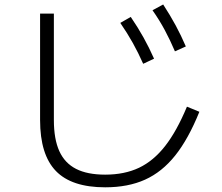

<svg xmlns="http://www.w3.org/2000/svg" viewBox="-20 -798 978 844"><path d="M156.2 -270.5V-738.3H216.8V-270.5Q216.8 -186.5 240.7 -133.8Q264.6 -81.1 314.2 -55.7Q363.8 -30.3 442.4 -30.3Q527.3 -30.3 591.1 -60.5Q654.8 -90.8 705.8 -156Q756.8 -221.2 801.8 -329.1L856.4 -306.6Q808.1 -187 750.2 -114.5Q692.4 -42 617.7 -8.3Q543 25.4 442.4 25.4Q294.9 25.4 225.6 -46.4Q156.2 -118.2 156.2 -270.5ZM508.8 -697.3 554.7 -723.6Q586.4 -677.2 610.8 -633.3Q635.3 -589.4 657.2 -540L609.4 -517.6Q587.9 -565.9 564 -608.9Q540 -651.9 508.8 -697.3ZM650.4 -752.9 697.3 -778.3Q728 -731 752 -686.8Q775.9 -642.6 796.9 -593.8L749 -572.3Q727.5 -622.6 704.3 -665.8Q681.2 -709 650.4 -752.9Z"/></svg>

Font: Pretendard Light
Style: Regular
Weight: 300
Designer: Base glyphs from Inter by Rasmus Andersson; Hangeul glyphs from Noto Sans CJK(Source Han Sans) by Jang Soo-young and Kan
Foundry: Kil Hyung-jin
Version: Version 1.309